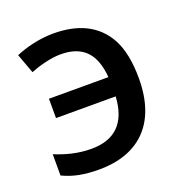

<svg xmlns="http://www.w3.org/2000/svg" viewBox="-106 -643 711 747"><g transform="rotate(-20 249.5 -269.5)"><path d="M181.2 9.8C338.9 9.8 446.8 -77.6 446.8 -271C446.8 -338.9 436 -393.6 414.6 -434.1C371.1 -515.6 292 -548.8 192.9 -548.8C134.3 -548.8 75.7 -533.2 36.1 -516.1L65.9 -435.1C101.6 -449.2 150.9 -462.9 191.9 -462.9C282.2 -462.9 329.1 -416 336.9 -315.9H90.8V-235.8H337.9C331.5 -124 273.4 -76.2 180.2 -76.2C121.6 -76.2 73.7 -90.8 30.8 -107.9V-20C72.3 0 116.7 9.8 181.2 9.8Z"/></g></svg>

Font: Noto Reveo Sans
Style: Regular
Weight: 500
Designer: Monotype Design Team
Foundry: Monotype Imaging Inc.
Version: Version 2.007